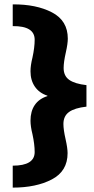

<svg xmlns="http://www.w3.org/2000/svg" viewBox="-20 -725 427 875"><path d="M38 30Q138 30 138 -32Q138 -67 128 -113Q119 -149 119 -175Q119 -218 138.5 -246.5Q158 -275 196 -287V-289Q159 -301 139 -330Q119 -359 119 -400Q119 -427 128 -463Q138 -509 138 -544Q138 -607 38 -606V-705Q145 -706 217 -668.5Q289 -631 289 -549Q289 -526 280 -486Q270 -442 270 -415Q270 -379 295.5 -361Q321 -343 374 -337V-239Q320 -233 294.5 -214.5Q269 -196 269 -160Q269 -134 279 -90Q288 -50 288 -27Q288 55 216.5 92.5Q145 130 38 130Z"/></svg>

Font: Martel Sans ExtraBold
Style: Regular
Weight: 800
Designer: Dan Reynolds and Mathieu Réguer
Foundry: Dan Reynolds and Mathieu Réguer
Version: Version 1.002; ttfautohint (v1.1) -l 5 -r 5 -G 72 -x 0 -D la